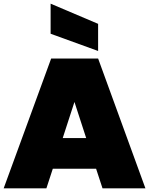

<svg xmlns="http://www.w3.org/2000/svg" viewBox="-20 -1027 813 1047"><path d="M539 0 504 -107H268L233 0H0L259 -708H515L773 0ZM256 -843V-1007L515 -897V-749ZM450 -274 386 -471 322 -274Z"/></svg>

Font: Poppins Black
Style: Regular
Weight: 900
Designer: Ninad Kale (Devanagari), Jonny Pinhorn (Latin)
Foundry: Indian Type Foundry
Version: Version 3.200;PS 1.000;hotconv 16.6.54;makeotf.lib2.5.65590